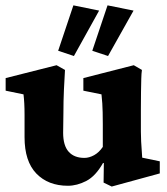

<svg xmlns="http://www.w3.org/2000/svg" viewBox="-20 -681 622 714"><path d="M508.8 -94.7 574.2 -81.1V-36.1L395.5 12.7L365.2 -2L366.2 -74.2L363.3 -75.2Q335.9 -26.4 301.3 -8.3Q266.6 9.8 232.4 9.8Q159.2 9.8 115.2 -35.6Q71.3 -81.1 71.3 -170.9V-253.9Q71.3 -277.3 70.3 -295.9Q69.3 -314.5 67.4 -330.1L1 -343.8V-390.6L190.4 -438.5L221.7 -420.9Q219.7 -392.6 217.8 -348.6Q215.8 -304.7 215.8 -260.7L214.8 -187.5Q214.8 -139.6 235.4 -116.7Q255.9 -93.8 293.9 -93.8Q311.5 -93.8 330.1 -104Q348.6 -114.3 362.3 -134.8V-218.8Q362.3 -245.1 361.8 -263.2Q361.3 -281.2 360.4 -296.4Q359.4 -311.5 357.4 -330.1L290 -343.8V-390.6L477.5 -438.5L507.8 -420.9Q505.9 -408.2 505.4 -388.7Q504.9 -369.1 504.4 -340.3Q503.9 -311.5 503.9 -272.5V-191.4Q503.9 -177.7 504.9 -154.8Q505.9 -131.8 508.8 -94.7ZM381.8 -472.7 323.2 -492.2 379.9 -661.1 476.6 -641.6ZM254.9 -472.7 196.3 -492.2 252.9 -661.1 348.6 -641.6Z"/></svg>

Font: Crimson Pro ExtraBold
Style: Regular
Weight: 800
Designer: Jacques Le Bailly
Foundry: Baron von Fonthausen
Version: Version 1.003